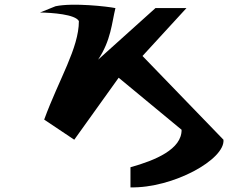

<svg xmlns="http://www.w3.org/2000/svg" viewBox="-20 -604 986 830"><path d="M321 -513C321 -396 235 -262 171 -87L301 0L493 -268L765 -43C766 41 652 89 544 119V206C728 210 954 85 946 0L596 -362L786 -569H652L404 -346C460 -430 463 -504 479 -569C445 -576 295 -593 220 -577L153 -550C206 -549 305 -542 321 -513Z"/></svg>

Font: Hussar Milosc
Style: Bold
Weight: 700
Foundry: Cannot Into Space Fonts
Version: Version 1.02